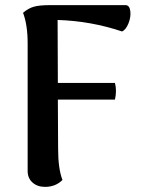

<svg xmlns="http://www.w3.org/2000/svg" viewBox="-20 -716 568 750"><path d="M470 -696Q486 -696 489 -673Q492 -650 482 -625Q472 -600 457 -593Q335 -634 205 -638L206 -392H429Q437 -362 429 -327H206L207 -135Q207 -57 224 -13Q197 14 156 14Q126 14 107 -3Q88 -20 88 -48V-546Q88 -619 70 -666Q91 -684 113 -690Q135 -696 176 -696Z"/></svg>

Font: Arima Koshi Semi Bold
Style: Regular
Weight: 600
Designer: Joana Correia and Natanael Gama
Foundry: NDISCOVER
Version: Version 1.019;PS 001.019;hotconv 1.0.88;makeotf.lib2.5.64775